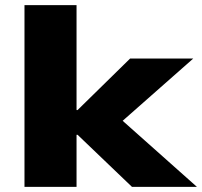

<svg xmlns="http://www.w3.org/2000/svg" viewBox="-20 -725 784 745"><path d="M75 0V-705H277V-298H281L485 -498H730L425 -229L427 -282L744 0H492L281 -202H277V0Z"/></svg>

Font: Nunito Sans 10pt Expanded Black
Style: Regular
Weight: 900
Width: 7
Designer: Vernon Adams
Foundry: Vernon Adams
Version: Version 3.101;gftools[0.9.27]